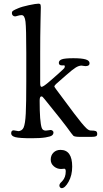

<svg xmlns="http://www.w3.org/2000/svg" viewBox="-20 -735 553 1031"><path d="M121.1 -295.4V-450.7Q121.1 -583 116.9 -618.4Q112.8 -653.8 96.2 -653.8Q86.4 -653.8 75.7 -650.4Q64.9 -647 61 -647Q53.7 -647 48.8 -651.9Q43.9 -656.7 43.9 -664.1Q43.9 -668.9 45.4 -672.1Q46.9 -675.3 52.5 -678.7Q58.1 -682.1 62 -683.8Q65.9 -685.5 77.1 -690.4Q97.2 -699.2 135.3 -707.3Q173.3 -715.3 187 -715.3Q194.8 -715.3 197 -710.9Q199.2 -706.5 199.2 -695.3Q199.2 -691.9 197.5 -617.9Q195.8 -543.9 195.8 -446.8V-288.1Q195.8 -268.6 203.1 -268.6Q212.9 -268.6 249 -300.3L289.1 -335.4Q321.3 -364.3 325.2 -369.1Q328.1 -374 328.1 -379.9Q328.1 -384.3 320.8 -384.3Q319.8 -384.3 317.4 -384Q314.9 -383.8 313 -383.8Q295.9 -383.8 295.9 -397.5Q295.9 -410.6 312 -416.5Q328.1 -422.4 374 -422.4Q418.9 -422.4 439.9 -416Q460.9 -409.7 460.9 -395.5Q460.9 -379.9 439 -379.9Q435.1 -379.9 427.7 -381.3Q420.4 -382.8 418 -382.8Q403.8 -382.8 387 -372.6Q370.1 -362.3 335.9 -332L280.8 -283.7Q271.5 -273.9 271.7 -271Q272 -268.1 282.2 -254.4L377.9 -126Q422.4 -66.9 443.8 -46.4Q457 -34.2 466.8 -34.2Q487.3 -34.2 494.6 -31Q502 -27.8 502 -15.6Q502 -6.3 495.4 -3.2Q488.8 0 470.2 0H410.2Q380.9 0 374 -5.9Q370.6 -8.8 362.5 -20Q354.5 -31.2 337.4 -54.2Q320.3 -77.1 301.8 -100.1L220.2 -201.7Q212.4 -211.4 209.2 -214.4Q206.1 -217.3 202.1 -217.3Q192.9 -217.3 192.9 -194.3Q192.9 -80.1 204.1 -48.3Q209 -33.7 226.1 -33.7Q232.4 -33.7 240 -35.4Q247.6 -37.1 252 -37.1Q257.3 -37.1 262.2 -33.2Q267.1 -29.3 267.1 -23.9Q267.1 -13.7 259 -7.6Q251 -1.5 224.1 2.9Q197.3 7.3 149.9 7.3Q85 7.3 62.5 1.5Q40 -4.4 40 -19Q40 -35.2 53.2 -35.2Q57.6 -35.2 66.4 -33Q75.2 -30.8 79.1 -30.8Q86.9 -30.8 95 -35.9Q103 -41 106.9 -50.3Q115.7 -70.8 118.4 -125.5Q121.1 -180.2 121.1 -295.4ZM298.8 260.7Q298.8 257.3 300.5 253.7Q302.2 250 304.2 247.8Q306.2 245.6 309.8 242.2Q313.5 238.8 314.9 236.8Q333 217.3 333 185.1Q333 170.9 325.2 170.9Q324.2 170.9 319.3 171.6Q314.5 172.4 307.6 172.4Q286.1 172.4 269.3 158.2Q252.4 144 252.4 122.1Q252.4 99.1 267.1 84.5Q281.7 69.8 304.7 69.8Q367.7 69.8 367.7 159.7Q367.7 206.1 348.4 240.7Q329.1 275.4 311 275.4Q306.6 275.4 302.7 271.2Q298.8 267.1 298.8 260.7Z"/></svg>

Font: Cooper*
Style: Regular
Weight: 400
Designer: Owen Earl
Foundry: indestructible type*
Version: Version 0.001